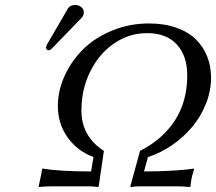

<svg xmlns="http://www.w3.org/2000/svg" viewBox="-20 -753 873 776"><path d="M582 -658.2Q644 -658.2 692.6 -641.1Q741.2 -624 771.5 -594Q801.8 -564 817.4 -524.7Q833 -485.4 833 -439Q833 -385.7 812.5 -334Q792 -282.2 757.3 -240.7Q722.7 -199.2 676.3 -167Q629.9 -134.8 578.1 -118.2L562 -60.1Q620.1 -60.1 670.4 -63Q720.7 -65.9 742.2 -68.8L763.2 -71.8L764.2 -67.9Q752.4 -34.2 750 0L747.1 2.9Q722.7 0 688 0H543Q532.2 0 508.8 2.9L506.8 0L545.9 -143.1Q637.7 -189.9 687.3 -266.8Q736.8 -343.8 736.8 -448.2Q736.8 -527.3 694.8 -573.2Q652.8 -619.1 574.2 -619.1Q502.4 -619.1 441.7 -577.9Q380.9 -536.6 345 -464.6Q309.1 -392.6 309.1 -306.2Q309.1 -201.7 399.9 -143.1L378.9 0L375 2.9Q351.6 0 342.8 0H198.2Q161.1 0 137.2 2.9L136.2 0Q148.4 -53.7 149.9 -67.9L152.8 -71.8Q217.8 -60.1 348.1 -60.1L357.9 -118.2Q292.5 -142.6 253.2 -197.8Q213.9 -252.9 213.9 -324.2Q213.9 -386.7 241.2 -446.8Q268.6 -506.8 315.9 -553.7Q363.3 -600.6 433.1 -629.4Q502.9 -658.2 582 -658.2ZM284.2 -732.9Q297.9 -732.9 308.3 -724.4Q318.8 -715.8 318.8 -703.1Q318.8 -689.9 309.1 -680.2L190.9 -558.1Q182.6 -549.8 176.8 -549.8Q171.9 -549.8 168.9 -553.2Q166 -556.6 166 -561Q166 -562.5 167.7 -567.1Q169.4 -571.8 169.9 -573.2L252.9 -715.8Q261.7 -732.9 284.2 -732.9Z"/></svg>

Font: Linear Smooth
Style: Italic
Weight: 400
Designer: Philipp H. Poll, Flanker
Foundry: Philipp H. Poll, reworked by Flanker
Version: Version 1.061 | FøM Fix